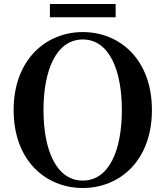

<svg xmlns="http://www.w3.org/2000/svg" viewBox="-20 -919 825 958"><path d="M229 -833H557V-899H229ZM393 19C578 19 738 -118 738 -370C738 -623 577 -759 393 -759C209 -759 48 -621 48 -370C48 -117 209 19 393 19ZM393 -18C261 -18 197 -170 197 -370C197 -569 261 -722 393 -722C525 -722 588 -569 588 -370C588 -170 525 -18 393 -18Z"/></svg>

Font: Source Han Serif CN
Style: Bold
Weight: 700
Designer: Ryoko NISHIZUKA 西塚涼子 (kana & ideographs); Frank Grießhammer (Latin, Greek & Cyrillic); Wenlong ZHANG 张文龙 (bopomofo); San
Foundry: Adobe
Version: Version 2.003;hotconv 1.1.1;makeotfexe 2.6.0